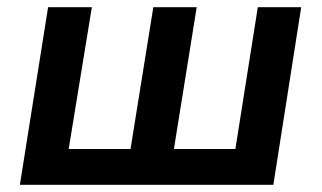

<svg xmlns="http://www.w3.org/2000/svg" viewBox="-20 -511 890 531"><path d="M35 0 113 -491H234L170 -99H341L404 -491H524L461 -99H631L693 -491H813L736 0Z"/></svg>

Font: Nunito Sans 11pt
Style: Bold Italic
Weight: 700
Italic angle: -9°
Version: Version 3.101;gftools[0.9.27]